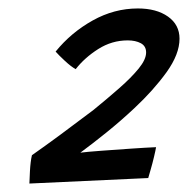

<svg xmlns="http://www.w3.org/2000/svg" viewBox="-20 -679 444 454"><path d="M349 -331Q348 -324 344.2 -308.2Q340.5 -292.5 336.2 -277.8Q332 -263 330.5 -258L49.5 -245Q49.5 -251.5 50.8 -274.2Q52 -297 55.5 -312Q85.5 -333 122.8 -360.5Q160 -388 201 -419Q233.5 -445.5 262 -470.5Q290.5 -495.5 308 -517Q325.5 -538.5 325.5 -555Q325.5 -570 313 -576.8Q300.5 -583.5 282 -583.5Q244.5 -583.5 212.2 -563Q180 -542.5 159 -515.5Q148 -521.5 133.5 -535Q119 -548.5 111.5 -557Q148 -602 199 -630.5Q250 -659 306 -659Q350 -659 377.2 -639.8Q404.5 -620.5 404.5 -587.5Q404.5 -551 373.8 -508.2Q343 -465.5 297.5 -423Q265.5 -393 232 -366Q198.5 -339 170 -318Q185.5 -320 219.2 -322.5Q253 -325 289.2 -327.5Q325.5 -330 349 -331Z"/></svg>

Font: Grandstander
Style: Italic
Weight: 400
Italic angle: -15°
Designer: Tyler Finck
Foundry: Etcetera Type Co
Version: Version 1.200; ttfautohint (v1.8.3)